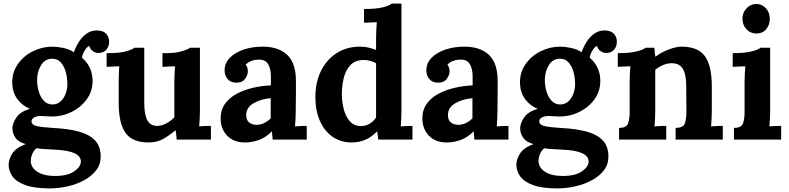

<svg xmlns="http://www.w3.org/2000/svg" viewBox="-20 -775 4381 1066"><path d="M256 271Q170 271 120 252.5Q70 234 49 204Q28 174 28 140Q28 109 48.5 77Q69 45 123 25Q82 14 65.5 -10.5Q49 -35 49 -63Q49 -89 70 -121.5Q91 -154 146 -171Q104 -188 77 -224Q50 -260 48 -311Q46 -371 78 -417.5Q110 -464 162 -490Q214 -516 271 -516Q297 -516 331 -509Q365 -502 390 -485Q401 -516 418.5 -543.5Q436 -571 461 -588.5Q486 -606 517 -606Q551 -606 568.5 -588.5Q586 -571 586 -542Q586 -530 580.5 -515.5Q575 -501 561.5 -491Q548 -481 524 -481Q509 -481 494 -492.5Q479 -504 476 -520Q463 -516 450 -494Q437 -472 435 -455Q494 -404 494 -326Q494 -268 461.5 -223.5Q429 -179 377.5 -153.5Q326 -128 267 -128Q254 -128 238 -129.5Q222 -131 207 -131Q185 -131 170 -123Q155 -115 155 -101Q155 -82 184 -75Q213 -68 283 -64Q360 -60 417.5 -44.5Q475 -29 507 4Q539 37 539 95Q539 138 514 170.5Q489 203 447.5 225.5Q406 248 356 259.5Q306 271 256 271ZM271 -195Q298 -195 316.5 -212Q335 -229 344.5 -255Q354 -281 354 -308Q354 -343 345 -375.5Q336 -408 317.5 -428.5Q299 -449 270 -449Q230 -449 208 -413Q186 -377 186 -331Q186 -296 196 -264.5Q206 -233 225 -214Q244 -195 271 -195ZM285 202Q356 202 392.5 176Q429 150 429 122Q429 62 285 56Q263 54 234 53Q205 52 183 48Q168 60 160 78Q152 96 151 113Q149 153 185.5 177.5Q222 202 285 202Z M805 16Q715 16 677 -37Q639 -90 639 -205V-320Q639 -338 640 -361.5Q641 -385 642 -407Q626 -406 604.5 -405.5Q583 -405 572 -404V-480H582Q644 -480 680 -490Q716 -500 726 -510H781V-204Q781 -139 798 -107.5Q815 -76 852 -76Q878 -76 904.5 -90.5Q931 -105 948 -124V-320Q948 -338 949 -361.5Q950 -385 952 -407Q936 -406 914.5 -405.5Q893 -405 882 -404V-480H906Q953 -480 989 -490.5Q1025 -501 1035 -510H1090V-161Q1090 -147 1089 -121.5Q1088 -96 1086 -73Q1102 -75 1121.5 -75.5Q1141 -76 1151 -76V0H961Q960 -13 958.5 -26Q957 -39 955 -52Q924 -26 888.5 -5Q853 16 805 16Z M1494 0Q1492 -14 1491.5 -23.5Q1491 -33 1490 -46Q1456 -12 1418 2Q1380 16 1341 16Q1277 16 1241 -22Q1205 -60 1205 -117Q1205 -165 1229.5 -199Q1254 -233 1294.5 -254.5Q1335 -276 1384.5 -287.5Q1434 -299 1484 -301V-353Q1484 -392 1468.5 -419Q1453 -446 1412 -444Q1370 -442 1344 -416Q1352 -407 1354 -396.5Q1356 -386 1356 -378Q1356 -358 1340 -336.5Q1324 -315 1289 -316Q1259 -317 1243 -337Q1227 -357 1227 -384Q1227 -424 1255.5 -453.5Q1284 -483 1332 -499.5Q1380 -516 1438 -516Q1526 -516 1574.5 -470.5Q1623 -425 1623 -325Q1623 -291 1623 -267Q1623 -243 1622.5 -219Q1622 -195 1622 -161Q1622 -147 1621 -121.5Q1620 -96 1618 -73Q1635 -75 1654 -75.5Q1673 -76 1683 -76V0ZM1483 -230Q1427 -225 1386.5 -201Q1346 -177 1347 -134Q1348 -106 1365 -94Q1382 -82 1404 -82Q1427 -82 1447 -92Q1467 -102 1483 -118Z M1933 16Q1873 16 1827.5 -15Q1782 -46 1756.5 -103Q1731 -160 1731 -237Q1731 -318 1762 -381Q1793 -444 1849 -480Q1905 -516 1979 -516Q2006 -516 2027.5 -510.5Q2049 -505 2068 -498V-564Q2068 -578 2069 -604Q2070 -630 2072 -652Q2056 -651 2034 -650Q2012 -649 2001 -649V-725Q2071 -725 2108 -735Q2145 -745 2155 -755H2209V-161Q2209 -147 2208 -121.5Q2207 -96 2205 -73Q2222 -75 2241 -75.5Q2260 -76 2270 -76V0H2080Q2079 -11 2077.5 -23Q2076 -35 2074 -46Q2041 -12 2006 2Q1971 16 1933 16ZM1985 -75Q2011 -75 2033 -88.5Q2055 -102 2068 -123V-423Q2058 -431 2038 -436.5Q2018 -442 1997 -442Q1951 -441 1925 -413Q1899 -385 1888.5 -342Q1878 -299 1878 -252Q1878 -210 1888.5 -169Q1899 -128 1922.5 -101.5Q1946 -75 1985 -75Z M2614 0Q2612 -14 2611.5 -23.5Q2611 -33 2610 -46Q2576 -12 2538 2Q2500 16 2461 16Q2397 16 2361 -22Q2325 -60 2325 -117Q2325 -165 2349.5 -199Q2374 -233 2414.5 -254.5Q2455 -276 2504.5 -287.5Q2554 -299 2604 -301V-353Q2604 -392 2588.5 -419Q2573 -446 2532 -444Q2490 -442 2464 -416Q2472 -407 2474 -396.5Q2476 -386 2476 -378Q2476 -358 2460 -336.5Q2444 -315 2409 -316Q2379 -317 2363 -337Q2347 -357 2347 -384Q2347 -424 2375.5 -453.5Q2404 -483 2452 -499.5Q2500 -516 2558 -516Q2646 -516 2694.5 -470.5Q2743 -425 2743 -325Q2743 -291 2743 -267Q2743 -243 2742.5 -219Q2742 -195 2742 -161Q2742 -147 2741 -121.5Q2740 -96 2738 -73Q2755 -75 2774 -75.5Q2793 -76 2803 -76V0ZM2603 -230Q2547 -225 2506.5 -201Q2466 -177 2467 -134Q2468 -106 2485 -94Q2502 -82 2524 -82Q2547 -82 2567 -92Q2587 -102 2603 -118Z M3075 271Q2989 271 2939 252.5Q2889 234 2868 204Q2847 174 2847 140Q2847 109 2867.5 77Q2888 45 2942 25Q2901 14 2884.5 -10.5Q2868 -35 2868 -63Q2868 -89 2889 -121.5Q2910 -154 2965 -171Q2923 -188 2896 -224Q2869 -260 2867 -311Q2865 -371 2897 -417.5Q2929 -464 2981 -490Q3033 -516 3090 -516Q3116 -516 3150 -509Q3184 -502 3209 -485Q3220 -516 3237.5 -543.5Q3255 -571 3280 -588.5Q3305 -606 3336 -606Q3370 -606 3387.5 -588.5Q3405 -571 3405 -542Q3405 -530 3399.5 -515.5Q3394 -501 3380.5 -491Q3367 -481 3343 -481Q3328 -481 3313 -492.5Q3298 -504 3295 -520Q3282 -516 3269 -494Q3256 -472 3254 -455Q3313 -404 3313 -326Q3313 -268 3280.5 -223.5Q3248 -179 3196.5 -153.5Q3145 -128 3086 -128Q3073 -128 3057 -129.5Q3041 -131 3026 -131Q3004 -131 2989 -123Q2974 -115 2974 -101Q2974 -82 3003 -75Q3032 -68 3102 -64Q3179 -60 3236.5 -44.5Q3294 -29 3326 4Q3358 37 3358 95Q3358 138 3333 170.5Q3308 203 3266.5 225.5Q3225 248 3175 259.5Q3125 271 3075 271ZM3090 -195Q3117 -195 3135.5 -212Q3154 -229 3163.5 -255Q3173 -281 3173 -308Q3173 -343 3164 -375.5Q3155 -408 3136.5 -428.5Q3118 -449 3089 -449Q3049 -449 3027 -413Q3005 -377 3005 -331Q3005 -296 3015 -264.5Q3025 -233 3044 -214Q3063 -195 3090 -195ZM3104 202Q3175 202 3211.5 176Q3248 150 3248 122Q3248 62 3104 56Q3082 54 3053 53Q3024 52 3002 48Q2987 60 2979 78Q2971 96 2970 113Q2968 153 3004.5 177.5Q3041 202 3104 202Z M3417 0V-65Q3458 -65 3467 -89.5Q3476 -114 3476 -154V-322Q3476 -340 3477 -362.5Q3478 -385 3480 -407Q3464 -406 3442.5 -405.5Q3421 -405 3410 -404V-480Q3479 -480 3516.5 -490Q3554 -500 3564 -510H3613Q3615 -497 3615 -491Q3615 -485 3615.5 -479.5Q3616 -474 3619 -460Q3639 -476 3665 -488.5Q3691 -501 3717 -508.5Q3743 -516 3763 -516Q3855 -516 3893.5 -463.5Q3932 -411 3932 -295V-161Q3932 -147 3931 -121.5Q3930 -96 3928 -73Q3945 -75 3964 -75.5Q3983 -76 3993 -76V0H3731V-65Q3773 -65 3782 -89.5Q3791 -114 3791 -154L3790 -296Q3790 -361 3771.5 -392.5Q3753 -424 3709 -424Q3684 -424 3659.5 -413Q3635 -402 3618 -387V-161Q3618 -147 3617 -121.5Q3616 -96 3614 -73Q3630 -75 3649.5 -75.5Q3669 -76 3679 -76V0Z M4055 -65Q4096 -65 4105 -89.5Q4114 -114 4114 -154V-320Q4114 -338 4115 -361.5Q4116 -385 4118 -407Q4102 -406 4080.5 -405.5Q4059 -405 4048 -404V-480Q4117 -480 4154.5 -490Q4192 -500 4202 -510H4256V-161Q4256 -147 4255 -121.5Q4254 -96 4252 -73Q4268 -75 4287.5 -75.5Q4307 -76 4317 -76V0H4055ZM4180 -589Q4146 -589 4124 -613Q4102 -637 4102 -671Q4102 -705 4125 -729Q4148 -753 4179 -753Q4211 -753 4232.5 -729Q4254 -705 4254 -671Q4254 -637 4234 -613Q4214 -589 4180 -589Z"/></svg>

Font: Lora
Style: Bold
Weight: 700
Designer: Olga Karpushina, Alexei Vanyashin (Cyrillic)
Foundry: Cyreal
Version: Version 3.006; ttfautohint (v1.8.4.7-5d5b);gftools[0.9.30]